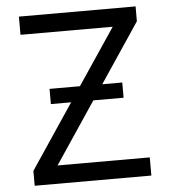

<svg xmlns="http://www.w3.org/2000/svg" viewBox="-52 -775 729 822"><g transform="rotate(-5 312.5 -363.5)"><path d="M63.9 0H565.3V-78.1H169L345.9 -342.3H475.9V-407.7H389.9L561.1 -663.4V-727.3H59.7V-649.1H456L294 -407.7H163.4V-342.3H250.4L63.9 -63.9Z"/></g></svg>

Font: Magic Ui Pro
Style: Regular
Weight: 400
Designer: Stefan Endress, Andreas Faust
Version: Version 1.000;FEAKit 1.0